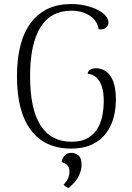

<svg xmlns="http://www.w3.org/2000/svg" viewBox="-20 -723 654 951"><path d="M332 13Q202 13 133 -78.5Q64 -170 64 -345Q64 -520 134 -611.5Q204 -703 331 -703Q369 -703 402.5 -695.5Q436 -688 462 -675Q488 -662 502.5 -645.5Q517 -629 517 -612Q517 -596 504.5 -585.5Q492 -575 469 -578Q461 -622 423.5 -646Q386 -670 333 -670Q232 -670 180.5 -588Q129 -506 129 -345Q129 -184 180.5 -102.5Q232 -21 334 -21Q386 -21 418 -41Q450 -61 466.5 -92.5Q483 -124 488.5 -158Q494 -192 494 -221Q494 -265 484.5 -294Q475 -323 457.5 -339Q440 -355 414 -358Q416 -372 428 -378.5Q440 -385 456 -385Q481 -385 503.5 -370.5Q526 -356 540 -322Q554 -288 554 -228Q554 -197 548 -163.5Q542 -130 527 -98.5Q512 -67 486.5 -42Q461 -17 423 -2Q385 13 332 13ZM320 208Q312 206 306 201.5Q300 197 295 192Q310 176 317 160.5Q324 145 324 129Q324 112 318.5 102.5Q313 93 304.5 88Q296 83 286 80Q286 65 298.5 49.5Q311 34 334 34Q351 34 367.5 46Q384 58 384 94Q384 118 371 147Q358 176 320 208Z"/></svg>

Font: Arima Light
Style: Regular
Weight: 300
Designer: Joana Correia and Natanael Gama
Foundry: NDISCOVER
Version: Version 1.101;gftools[0.9.23]